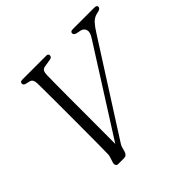

<svg xmlns="http://www.w3.org/2000/svg" viewBox="-172 -877 1054 1054"><g transform="rotate(-45 355.5 -350.0)"><path d="M505.5 -686Q505.5 -700 523.5 -700H692Q711 -700 711 -687.5Q711 -675 693.5 -670L674.5 -665.5Q652.5 -659 636.2 -641.5Q620 -624 599.5 -591L276.5 -85Q270 -75.5 265 -66.8Q260 -58 257 -48L250.5 -24Q243 0 223 0H177.5Q166.5 0 162.8 -8.2Q159 -16.5 162.5 -27.5L171.5 -55.5Q175.5 -66.5 175.8 -76.2Q176 -86 176 -97.5Q176.5 -110.5 176.8 -147.8Q177 -185 177.2 -236.8Q177.5 -288.5 177.5 -346.5Q177.5 -404.5 177.5 -459.5Q177.5 -514.5 177.2 -558.5Q177 -602.5 176.5 -626Q176 -658.5 156 -664L129 -670.5Q115 -674.5 115 -686Q115 -700 132.5 -700H319.5Q334 -700 334 -687Q334 -674 318 -670.5L272 -663Q257 -660.5 251.5 -649.8Q246 -639 246 -620.5Q245.5 -595.5 245 -547.8Q244.5 -500 244.5 -439.8Q244.5 -379.5 244.5 -315.5Q244.5 -251.5 244.2 -192.5Q244 -133.5 244 -89.5L563.5 -593Q581.5 -621 576.2 -639.5Q571 -658 551.5 -663.5L522 -669.5Q505.5 -674.5 505.5 -686Z"/></g></svg>

Font: Fraunces 72pt S050 Light
Style: Italic
Weight: 300
Italic angle: -16°
Version: Version 1.000; ttfautohint (v1.8.3)